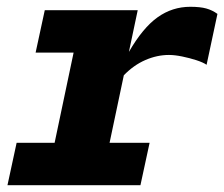

<svg xmlns="http://www.w3.org/2000/svg" viewBox="-20 -546 661 566"><path d="M2 0 29 -125H141L197 -391H85L112 -516H386L360 -393Q401 -464 444.5 -495Q488 -526 541 -526Q570 -526 588 -521Q606 -516 621 -505L589 -355Q579 -362 559 -368.5Q539 -375 517 -379.5Q495 -384 478 -384Q443 -384 408.5 -369Q374 -354 345 -324L303 -125H421L394 0Z"/></svg>

Font: Red Hat Mono
Style: Italic
Weight: 300
Italic angle: -12°
Monospace: yes
Designer: Pentagram, MCKL
Foundry: Pentagram, MCKL
Version: Version 1.023